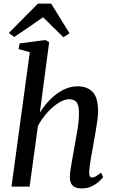

<svg xmlns="http://www.w3.org/2000/svg" viewBox="-20 -1040 638 1070"><path d="M202 -412.5Q226.5 -452 259.8 -485.5Q293 -519 332 -539Q371 -559 412.5 -559Q465.5 -559 496 -527.8Q526.5 -496.5 526.5 -420.5Q526.5 -400 522.5 -369.5Q518.5 -339 512.8 -306Q507 -273 502 -244.5Q495 -205.5 487 -159.8Q479 -114 477 -82.5Q476 -50.5 493.5 -50.5Q510.5 -50.5 543 -78.5L555 -53.5Q549.5 -45.5 533.5 -30.2Q517.5 -15 492.8 -2.5Q468 10 435.5 10Q399.5 10 384 -6.5Q368.5 -23 369.5 -54.5Q370 -82.5 378.8 -130.5Q387.5 -178.5 395 -222Q403 -265.5 411.8 -317.8Q420.5 -370 420 -410.5Q420 -454.5 406.5 -470.8Q393 -487 365.5 -487Q338 -487 305.5 -466.2Q273 -445.5 242.8 -411.8Q212.5 -378 191.5 -338.5L145 0H44L146 -749L83.5 -766.5L89.5 -798L233 -817L254 -805ZM29 -856 191.5 -1020H265L367.5 -854.5L333.5 -832.5Q305 -860 276.5 -888Q248 -916 220 -944Q181 -916.5 140.8 -889Q100.5 -861.5 59.5 -834Z"/></svg>

Font: Merriweather Text Regular
Style: Italic
Weight: 400
Italic angle: -7.8°
Designer: Eben Sorkin
Foundry: Eben Sorkin
Version: Version 2.100; ttfautohint (v1.7.19-72a1) -l 8 -r 50 -G 200 